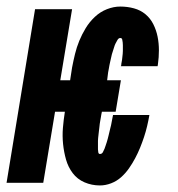

<svg xmlns="http://www.w3.org/2000/svg" viewBox="-24 -558 544 586"><path d="M281 8Q256 8 234 -1.5Q212 -11 198 -29.5Q184 -48 177.5 -71Q171 -94 168.5 -118.5Q166 -143 168 -167.5Q170 -192 174 -217H144L108 0H-4L83 -530H196L160 -313H190L196 -352Q200 -373 205 -393.5Q210 -414 218 -433.5Q226 -453 237.5 -472Q249 -491 265.5 -506.5Q282 -522 302.5 -530Q323 -538 343 -538Q365 -538 385 -532.5Q405 -527 420 -514.5Q435 -502 444 -484Q453 -466 457 -446Q461 -426 461 -404.5Q461 -383 458 -362Q458 -361 457.5 -359Q457 -357 457 -356H345Q345 -356 345 -357Q345 -358 346 -358Q346 -363 347 -367Q348 -371 348.5 -375.5Q349 -380 349.5 -384.5Q350 -389 350.5 -393.5Q351 -398 351 -402.5Q351 -407 351 -411.5Q351 -416 351 -420Q351 -424 350.5 -428.5Q350 -433 349 -437.5Q348 -442 343 -442Q338 -442 334.5 -436Q331 -430 328.5 -425Q326 -420 324.5 -414.5Q323 -409 321 -403.5Q319 -398 317.5 -392.5Q316 -387 315 -381.5Q314 -376 312.5 -370.5Q311 -365 310 -359Q309 -353 308 -347.5Q307 -342 306 -337L303 -313H345L329 -217H287L285 -207Q284 -202 283.5 -198Q283 -194 282 -189.5Q281 -185 280.5 -180.5Q280 -176 279.5 -171.5Q279 -167 278.5 -163Q278 -159 277.5 -154.5Q277 -150 276.5 -145.5Q276 -141 275.5 -136.5Q275 -132 275 -128Q275 -124 275 -119.5Q275 -115 275 -110.5Q275 -106 275 -102Q275 -98 276 -93Q277 -88 281 -88Q287 -88 290 -93.5Q293 -99 295 -104Q297 -109 298.5 -114Q300 -119 302 -124.5Q304 -130 305 -135Q306 -140 307.5 -145Q309 -150 310 -155.5Q311 -161 312.5 -166Q314 -171 315 -176Q316 -181 317 -186.5Q318 -192 319 -197Q320 -202 321 -207H432Q429 -190 425 -173Q421 -156 415.5 -139.5Q410 -123 403.5 -107Q397 -91 388.5 -75Q380 -59 369.5 -44Q359 -29 345.5 -17Q332 -5 315 1.5Q298 8 281 8Z"/></svg>

Font: Iosevka Curly Oblique
Style: Bold
Weight: 700
Italic angle: -9°
Monospace: yes
Designer: Belleve Invis
Foundry: Belleve Invis
Version: Version 11.1.0; ttfautohint (v1.8.3)